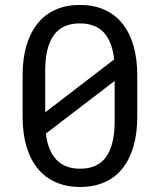

<svg xmlns="http://www.w3.org/2000/svg" viewBox="-20 -741 640 771"><path d="M531.2 -272Q531.2 -204.1 515.6 -151.6Q500 -99.1 470.7 -63.2Q441.4 -27.3 398.9 -8.8Q356.4 9.8 301.8 9.8Q247.6 9.8 204.8 -8.8Q162.1 -27.3 132.3 -63.2Q102.5 -99.1 86.7 -151.6Q70.8 -204.1 70.8 -272V-438.5Q70.8 -506.3 86.4 -558.8Q102.1 -611.3 131.6 -647.5Q161.1 -683.6 203.9 -702.4Q246.6 -721.2 300.8 -721.2Q355.5 -721.2 398.2 -702.4Q440.9 -683.6 470.5 -647.5Q500 -611.3 515.6 -558.8Q531.2 -506.3 531.2 -438.5ZM161.6 -290 438.5 -502.4Q430.7 -573.2 397.2 -610.1Q363.8 -647 300.8 -647Q229.5 -647 195.6 -598.9Q161.6 -550.8 161.6 -458.5ZM440.4 -416 164.1 -204.6Q172.4 -135.7 206.5 -99.6Q240.7 -63.5 301.8 -63.5Q373.5 -63.5 407 -112.3Q440.4 -161.1 440.4 -252.9Z"/></svg>

Font: TypoPRO Roboto Mono
Style: Regular
Weight: 400
Designer: Google
Version: Version 2.000986; 2015; ttfautohint (v1.3)